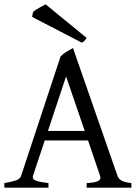

<svg xmlns="http://www.w3.org/2000/svg" viewBox="-20 -864 635 884"><path d="M131.8 -54.2Q130.9 -50.3 130.9 -48.3Q130.9 -37.1 147.9 -31.2Q165 -25.4 203.1 -21V0H0V-21Q38.1 -27.8 55.4 -34.2Q72.8 -40.5 77.1 -54.2L258.8 -604Q268.6 -614.7 283 -623.8Q297.4 -632.8 315.9 -643.1L521 -54.2Q525.9 -40 540.3 -32.2Q554.7 -24.4 585 -21V0H378.9V-21Q412.1 -22.9 427.2 -28.6Q442.4 -34.2 442.4 -45.9Q442.4 -49.8 440.9 -54.2L385.3 -217.3H186ZM284.2 -512.2 200.7 -261.2H370.1ZM127.9 -786.1 131.8 -808.1Q140.6 -817.4 164.1 -830.1Q187.5 -842.8 189.9 -844.2L378.9 -689.5Q376.5 -686.5 372.6 -680.9Q368.7 -675.3 365.2 -672.6Q361.8 -669.9 356.9 -667.5Z"/></svg>

Font: David Libre
Style: Regular
Weight: 400
Version: Version 1.000